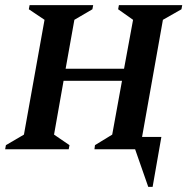

<svg xmlns="http://www.w3.org/2000/svg" viewBox="-27 -580 728 746"><path d="M-7 0 -4 -16 66 -57 146 -503 85 -544 88 -560H335L332 -544L262 -503L228 -313H455L490 -503L432 -544L435 -560H681L678 -544L606 -503L525 -48H600L566 146H549L498 0H340L342 -16L409 -57L447 -266H220L183 -57L243 -16L240 0Z"/></svg>

Font: Spectral SC SemiBold
Style: Italic
Weight: 600
Italic angle: -10°
Designer: Jean-Baptiste Levee
Foundry: Production Type
Version: Version 2.001